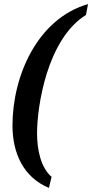

<svg xmlns="http://www.w3.org/2000/svg" viewBox="-20 -785 450 938"><path d="M219 133 232 79C179 34 161 -55 161 -134C161 -265 210 -594 400 -712L410 -765C163 -694 41 -414 41 -172C41 -37 94 81 219 133Z"/></svg>

Font: Noto Serif Tamil Condensed SemiBold
Style: Italic
Weight: 600
Width: 3
Italic angle: -12°
Designer: Indian Type Foundry, Tom Grace, and the Monotype Design Team
Foundry: Monotype Imaging Inc.
Version: Version 2.003